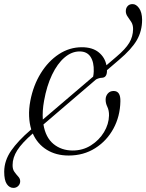

<svg xmlns="http://www.w3.org/2000/svg" viewBox="-50 -749 713 937"><path d="M98.5 -114 102.5 -117.5Q93.5 -146.5 92 -181.8Q90.5 -217 98 -257Q112.5 -332.5 149 -391.5Q185.5 -450.5 237.2 -484.5Q289 -518.5 349.5 -518.5Q401 -518.5 431.5 -493.8Q462 -469 469.5 -430.5L518 -472Q562.5 -509.5 580.8 -540Q599 -570.5 599.5 -607Q599.5 -627.5 590.8 -641.5Q582 -655.5 573 -667.8Q564 -680 564 -694.5Q564 -709.5 572.8 -719.2Q581.5 -729 596.5 -729Q614 -729.5 628.5 -709.5Q643 -689.5 643.5 -653Q643.5 -598 618 -553.5Q592.5 -509 531 -457L472 -406.5Q472 -403.5 472 -400Q470.5 -370.5 448 -369.5Q433.5 -369 419 -361.5L162 -141.5Q172.5 -78 211.2 -46.2Q250 -14.5 305 -14.5Q354.5 -14.5 394.2 -39.8Q434 -65 457.5 -104Q481 -143 482 -185Q482.5 -210 473.8 -227.8Q465 -245.5 465.5 -264.5Q466 -281 476.5 -293Q487 -305 504.5 -305Q539 -305 537.5 -254Q536 -181 503.5 -121.2Q471 -61.5 414.5 -25.8Q358 10 285 10Q223.5 10 178 -18.2Q132.5 -46.5 110 -97.5Q57 -51.5 34.2 -15.5Q11.5 20.5 11.5 56Q11 77 20.5 90Q30 103 39.2 113Q48.5 123 48.5 135.5Q48.5 149 39 158.5Q29.5 168 15.5 168Q-4 168 -16.8 149.2Q-29.5 130.5 -29.5 88.5Q-29 34.5 4.5 -13.8Q38 -62 98.5 -114ZM165 -257Q156 -207 159 -165.5L404.5 -375Q407 -386.5 407.5 -400.5Q409 -445.5 391.8 -471.8Q374.5 -498 338.5 -498Q299.5 -498 264.8 -468.2Q230 -438.5 204 -384.2Q178 -330 165 -257Z"/></svg>

Font: Fraunces 144pt Soft Light
Style: Italic
Weight: 300
Italic angle: -16°
Version: Version 1.000;[b76b70a41]